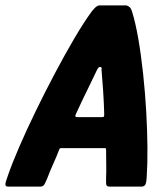

<svg xmlns="http://www.w3.org/2000/svg" viewBox="-54 -693 623 713"><path d="M-24 0Q-34 0 -34 -8Q-34 -16 -25 -40Q-10 -84 17 -146.5Q44 -209 78 -279Q112 -349 149 -419Q186 -489 221.5 -549.5Q257 -610 287 -651Q295 -661 302 -667Q309 -673 317 -673H416Q424 -670 428.5 -665.5Q433 -661 436 -651Q449 -610 459.5 -549.5Q470 -489 477.5 -419Q485 -349 489 -279Q493 -209 493.5 -146.5Q494 -84 491 -40Q490 -16 486 -8Q482 0 471 0H353Q344 0 341.5 -5Q339 -10 340 -32Q341 -54 340.5 -84Q340 -114 340 -133Q340 -141 339 -142Q338 -143 331 -143H177Q170 -143 168.5 -142Q167 -141 164 -133Q157 -114 143.5 -84Q130 -54 122 -32Q113 -10 108.5 -5Q104 0 95 0ZM234 -258H324Q331 -258 332 -260.5Q333 -263 333 -270Q332 -310 329 -355.5Q326 -401 323 -435Q325 -444 319 -444H315Q313 -444 307 -435Q297 -413 283 -385Q269 -357 255 -327.5Q241 -298 228 -270Q225 -263 226 -260.5Q227 -258 234 -258Z"/></svg>

Font: Glory Thin ExtraBold
Style: Italic
Weight: 800
Italic angle: -12°
Version: Version 1.011